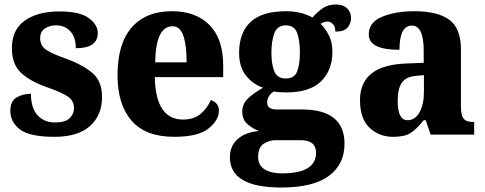

<svg xmlns="http://www.w3.org/2000/svg" viewBox="-20 -600 2161 856"><path d="M223 10Q327 10 381 -38Q435 -86 435 -167Q435 -239 391 -275.5Q347 -312 276 -338Q207 -362 183 -380Q159 -398 159 -430Q159 -458 179.5 -472.5Q200 -487 230 -487Q269 -487 293.5 -460.5Q318 -434 318 -385Q416 -385 416 -453Q416 -489 376.5 -519Q337 -549 244 -549Q149 -549 91 -508.5Q33 -468 33 -385Q33 -313 74.5 -274.5Q116 -236 198 -208Q258 -187 284 -168.5Q310 -150 310 -118Q310 -92 290.5 -73Q271 -54 225 -54Q177 -54 147.5 -86Q118 -118 118 -182Q84 -182 55 -166Q26 -150 26 -106Q26 -56 69 -23Q112 10 223 10Z M757 10Q863 10 909.5 -27Q956 -64 956 -106Q956 -142 920 -154Q904 -117 874 -92Q844 -67 796 -67Q674 -67 670 -256H975V-308Q975 -427 914 -488.5Q853 -550 746 -550Q631 -550 567.5 -478Q504 -406 504 -265Q504 -134 566.5 -62Q629 10 757 10ZM672 -322Q674 -483 750 -483Q783 -483 797.5 -440.5Q812 -398 812 -322Z M1234 236Q1377 236 1446.5 184Q1516 132 1516 41Q1516 -112 1326 -112H1214Q1171 -112 1171 -143Q1171 -160 1181 -174Q1191 -188 1202 -192Q1210 -190 1228 -189Q1246 -188 1256 -188Q1362 -188 1412 -238Q1462 -288 1462 -368Q1462 -411 1446.5 -442Q1431 -473 1409 -494Q1425 -504 1441 -504Q1452 -504 1463.5 -493.5Q1475 -483 1475 -459Q1515 -459 1530 -477.5Q1545 -496 1545 -521Q1545 -545 1527.5 -562.5Q1510 -580 1478 -580Q1444 -580 1420 -564Q1396 -548 1373 -522Q1322 -550 1256 -550Q1148 -550 1097 -502Q1046 -454 1046 -365Q1046 -301 1077 -262.5Q1108 -224 1153 -209Q1112 -186 1086 -161.5Q1060 -137 1060 -103Q1060 -67 1083.5 -46.5Q1107 -26 1135 -16Q1075 -11 1040 19.5Q1005 50 1005 101Q1005 236 1234 236ZM1254 -250Q1216 -250 1203 -282Q1190 -314 1190 -364Q1190 -416 1203 -451.5Q1216 -487 1254 -487Q1293 -487 1305 -452.5Q1317 -418 1317 -365Q1317 -314 1305 -282Q1293 -250 1254 -250ZM1237 173Q1190 173 1160.5 155.5Q1131 138 1131 100Q1131 55 1157 40Q1183 25 1206 25H1321Q1389 25 1389 81Q1389 173 1237 173Z M1732 10Q1784 10 1810.5 -7Q1837 -24 1869 -64H1878L1900 0H2094V-56H2091Q2059 -56 2047 -71Q2035 -86 2035 -126V-380Q2035 -474 1983 -512Q1931 -550 1827 -550Q1744 -550 1684 -525.5Q1624 -501 1624 -446Q1624 -378 1761 -378Q1761 -486 1816 -486Q1869 -486 1869 -374V-320L1793 -317Q1585 -310 1585 -154Q1585 -70 1628 -30Q1671 10 1732 10ZM1797 -64Q1753 -64 1753 -150Q1753 -203 1771 -230.5Q1789 -258 1836 -262L1870 -265V-191Q1870 -134 1850 -99Q1830 -64 1797 -64Z"/></svg>

Font: Noto Serif SemiCondensed Extra
Style: Regular
Weight: 800
Width: 4
Designer: Monotype Design Team
Foundry: Monotype Imaging Inc.
Version: Version 1.002